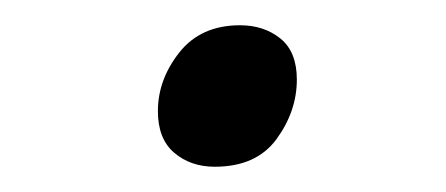

<svg xmlns="http://www.w3.org/2000/svg" viewBox="-20 -346 353 152"><path d="M150 -214Q131 -214 118 -225Q105 -236 105 -258Q105 -283 122 -304.5Q139 -326 170 -326Q189 -326 202 -315.5Q215 -305 215 -283Q215 -258 199 -236Q183 -214 150 -214Z"/></svg>

Font: Playwrite RO Light
Style: Regular
Weight: 300
Version: Version 1.002